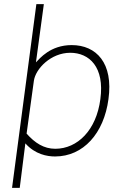

<svg xmlns="http://www.w3.org/2000/svg" viewBox="-20 -743 597 924"><path d="M38 161H75L102 -53C149 0 207 10 245 10C381 10 480 -101 502 -266C526 -439 444 -526 325 -526C222 -526 171 -461 153 -443L191 -723H155ZM246 -27C191 -27 148 -55 108 -100L143 -354C151 -412 225 -489 318 -489C410 -489 484 -420 463 -266C444 -117 353 -27 246 -27Z"/></svg>

Font: United Sans Thin
Style: Italic
Weight: 100
Italic angle: -8°
Designer: Pablo Impallari, Rodrigo Fuenzalida (Modified by Dan O. Williams)
Version: Version 1.000;PS 001.000;hotconv 1.0.88;makeotf.lib2.5.64775